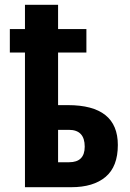

<svg xmlns="http://www.w3.org/2000/svg" viewBox="-20 -780 540 800"><path d="M84 0H277Q369 0 420 -43Q471 -86 471 -176Q471 -342 263 -342H222V-561H340V-659H222V-760H84V-659H21V-561H84ZM222 -104V-239H267Q333 -239 333 -169Q333 -104 268 -104Z"/></svg>

Font: Noto Sans Mono Condensed Extra
Style: Regular
Weight: 800
Width: 3
Designer: Monotype Design Team
Foundry: Monotype Imaging Inc.
Version: Version 1.900